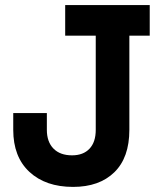

<svg xmlns="http://www.w3.org/2000/svg" viewBox="-20 -720 650 754"><path d="M32 -210V-276H164V-210Q164 -163 190 -136.5Q216 -110 263 -110Q307 -110 331.5 -136Q356 -162 356 -210V-580H236V-700H568V-580H488V-210Q488 -101 429 -43.5Q370 14 267 14Q159 14 95.5 -45Q32 -104 32 -210Z"/></svg>

Font: Space 7353
Style: Regular
Weight: 400
Designer: Christine Claussen + Ruben Lyon  (Space 7353)
Version: Version 1.000;FEAKit 1.0